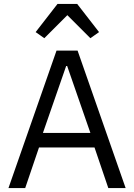

<svg xmlns="http://www.w3.org/2000/svg" viewBox="-20 -955 681 975"><path d="M272 -935H372L483 -792L439 -761L322 -878L205 -761L161 -792ZM618 0H530L460 -206H178L108 0H23L267 -698H374ZM439 -280 321 -620H316L198 -280Z"/></svg>

Font: Aneliza
Style: Regular
Weight: 400
Designer: Mike Abbink, Paul van der Laan, Pieter van Rosmalen
Foundry: Bold Monday
Version: Version 3.0